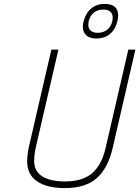

<svg xmlns="http://www.w3.org/2000/svg" viewBox="-20 -954 713 983"><path d="M404 -817Q404 -832 408 -845Q420 -889 448 -911.5Q476 -934 516 -934Q549 -934 567 -919.5Q585 -905 585 -875Q585 -860 581 -845Q571 -804 543.5 -780.5Q516 -757 473 -757Q440 -757 422 -773Q404 -789 404 -817ZM555 -845Q557 -857 557 -863Q557 -883 545 -894Q533 -905 509 -905Q480 -905 460.5 -889.5Q441 -874 434 -845Q432 -833 432 -828Q432 -809 444 -797.5Q456 -786 480 -786Q509 -786 528.5 -801.5Q548 -817 555 -845ZM119 -129Q119 -145 122 -167.5Q125 -190 129 -207L243 -700H279L165 -207Q155 -165 155 -130Q155 -77 196.5 -51Q238 -25 313 -25Q403 -25 452 -67.5Q501 -110 521 -198L637 -700H673L557 -197Q533 -93 475.5 -42Q418 9 311 9Q221 9 170 -25.5Q119 -60 119 -129Z"/></svg>

Font: Cairo ExtraLight
Style: Italic
Weight: 275
Italic angle: -13°
Designer: Mohamed Gaber, Accademia di Belle Arti di Urbino and others
Foundry: Kief Type Foundry, Accademia di Belle Arti di Urbino and others
Version: Version 3.011